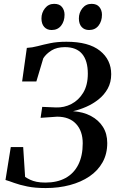

<svg xmlns="http://www.w3.org/2000/svg" viewBox="-20 -969 610 998"><path d="M217.5 8.5Q162 8.5 121.8 0.2Q81.5 -8 53.8 -18.2Q26 -28.5 8.5 -33.5L36 -204.5H100.5L110.5 -49.5Q122.5 -41.5 136.8 -34.8Q151 -28 170.2 -24Q189.5 -20 216 -20Q277.5 -20 320.8 -43.8Q364 -67.5 387 -113.2Q410 -159 410 -224Q410 -288 375.2 -325.2Q340.5 -362.5 277 -362.5L191 -356.5L199.5 -413.5L271 -410.5Q313.5 -409 351.2 -428.5Q389 -448 412.8 -487.5Q436.5 -527 436.5 -586Q436.5 -653.5 406.8 -688.8Q377 -724 317.5 -724Q275.5 -724 247.8 -706.8Q220 -689.5 205 -666L169 -545.5H95L119.5 -720Q147 -721.5 176 -729.2Q205 -737 241.2 -744.5Q277.5 -752 325.5 -752Q441 -752 499.5 -705.2Q558 -658.5 558 -583.5Q558 -541 540 -508.5Q522 -476 492.5 -452.5Q463 -429 428.2 -413.8Q393.5 -398.5 359.5 -391Q412.5 -387.5 452.5 -366.2Q492.5 -345 515 -309.5Q537.5 -274 537.5 -225.5Q537.5 -169 513.2 -125.5Q489 -82 445.2 -52.2Q401.5 -22.5 343.2 -7Q285 8.5 217.5 8.5ZM248.5 -813Q224 -813 209.8 -829Q195.5 -845 195.5 -873Q195.5 -903 213.8 -926Q232 -949 261.5 -949Q289.5 -949 302.5 -932.2Q315.5 -915.5 315.5 -892.5Q315.5 -858.5 297.8 -835.8Q280 -813 248.5 -813ZM443 -813Q418.5 -813 404.2 -829Q390 -845 390 -873Q390 -903 408.2 -926Q426.5 -949 456 -949Q483.5 -949 496.8 -932.2Q510 -915.5 510 -892.5Q510 -858.5 492.2 -835.8Q474.5 -813 443 -813Z"/></svg>

Font: Merriweather 144pt Medium
Style: Italic
Weight: 500
Italic angle: -7.8°
Version: Version 2.101